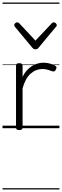

<svg xmlns="http://www.w3.org/2000/svg" viewBox="-20 -1016 491 1522"><path d="M132 15Q119 15 113 10.5Q107 6 107 -4V-496Q107 -506 113 -510.5Q119 -515 132 -515Q146 -515 152.5 -510.5Q159 -506 159 -496V-407Q174 -438 193.5 -459Q213 -480 235 -493.5Q257 -507 280 -513Q303 -519 324 -519Q352 -519 378 -511.5Q404 -504 418 -495Q426 -490 427.5 -483Q429 -476 422 -463Q417 -453 410 -450.5Q403 -448 394 -451Q381 -456 360.5 -462.5Q340 -469 316 -469Q291 -469 267.5 -460Q244 -451 223 -432.5Q202 -414 186 -385Q170 -356 159 -316V-4Q159 6 152.5 10.5Q146 15 132 15ZM406 -839Q414 -839 422 -832Q430 -825 430 -816Q430 -814 429 -810.5Q428 -807 424 -804L286 -638Q282 -632 276 -628.5Q270 -625 261 -625Q252 -625 246.5 -628.5Q241 -632 236 -638L98 -804Q95 -807 94 -810.5Q93 -814 93 -816Q93 -825 100.5 -832Q108 -839 116 -839Q121 -839 125 -837Q129 -835 133 -831L261 -694L390 -831Q394 -835 397.5 -837Q401 -839 406 -839ZM0 476H451V486H0ZM0 -20H451V0H0ZM0 -505H451V-500H0ZM0 -996H451V-986H0Z"/></svg>

Font: Playwrite PL Guides
Style: Regular
Weight: 400
Designer: Veronika Burian, José Scaglione
Foundry: TypeTogether
Version: Version 1.003